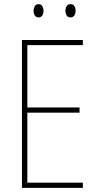

<svg xmlns="http://www.w3.org/2000/svg" viewBox="-20 -1000 472 927"><path d="M380 -93H86V-807H380V-782H112V-481H364V-456H112V-118H380ZM142 -948Q142 -960 148 -970Q154 -980 166 -980Q178 -980 184 -970.5Q190 -961 190 -948Q190 -934 184 -925Q178 -916 166 -916Q154 -916 148 -925.5Q142 -935 142 -948ZM296 -948Q296 -961 302 -970.5Q308 -980 320 -980Q333 -980 339 -971Q345 -962 345 -948Q345 -934 339 -925Q333 -916 320 -916Q308 -916 302 -925.5Q296 -935 296 -948Z"/></svg>

Font: Noto Sans Telugu UI Condensed Thin
Style: Regular
Weight: 100
Width: 3
Designer: Jelle Bosma - Monotype Design Team
Foundry: Monotype Imaging Inc.
Version: Version 2.005; ttfautohint (v1.8.4.7-5d5b)